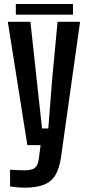

<svg xmlns="http://www.w3.org/2000/svg" viewBox="-20 -706 424 934"><path d="M98.5 207Q83.5 207 64 205.2Q44.5 203.5 29 201V119.5Q42 120.5 62.8 121.5Q83.5 122.5 98 122.5Q136.5 122.5 150.8 109.8Q165 97 169 65.5L177.5 0H113L18 -600H128L158.5 -318L184.5 -81H215L233.5 -318L260 -600H369.5L277 57.5Q269.5 110.5 250.8 143.5Q232 176.5 195.5 191.8Q159 207 98.5 207ZM57 -686.5H335V-634.5H57Z"/></svg>

Font: Big Shoulders Display Thin
Style: Bold
Weight: 700
Version: Version 2.002